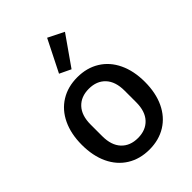

<svg xmlns="http://www.w3.org/2000/svg" viewBox="-241 -946 1072 1072"><g transform="rotate(-45 295.0 -410.0)"><path d="M426 -786 304 -612 237 -644 332 -833ZM46 -273Q46 -359 76.5 -423.5Q107 -488 163.5 -523Q220 -558 295 -558Q370 -558 426.5 -523Q483 -488 513.5 -423.5Q544 -359 544 -273Q544 -186 513.5 -121.5Q483 -57 426.5 -22Q370 13 295 13Q220 13 163.5 -22Q107 -57 76.5 -121.5Q46 -186 46 -273ZM429 -227V-318Q429 -390 393 -428.5Q357 -467 295 -467Q233 -467 197 -428.5Q161 -390 161 -318V-227Q161 -155 197 -116.5Q233 -78 295 -78Q357 -78 393 -116.5Q429 -155 429 -227Z"/></g></svg>

Font: IBM Plex Sans JP Medm
Style: Regular
Weight: 500
Designer: Mike Abbink; Paul van der Laan; Pieter van Rosmalen; Wujin Sim; Yejin Wi; Jinhee Kim; Boomi Park; Yona Kim; Kichan Ma
Foundry: Sandoll Inc.
Version: Version 1.002